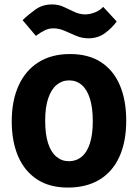

<svg xmlns="http://www.w3.org/2000/svg" viewBox="-20 -830 623 867"><path d="M399 -282Q399 -344 386 -385Q373 -426 349 -446.5Q325 -467 292 -467Q260 -467 235.5 -446.5Q211 -426 197.5 -385.5Q184 -345 184 -285Q184 -224 197 -183.5Q210 -143 234.5 -122.5Q259 -102 291 -102Q324 -102 348.5 -122Q373 -142 386 -182.5Q399 -223 399 -282ZM550 -285Q550 -190 519 -122Q488 -54 429 -18.5Q370 17 286 17Q203 17 146.5 -20.5Q90 -58 61.5 -125Q33 -192 33 -282Q33 -375 64 -443.5Q95 -512 154 -549Q213 -586 296 -586Q380 -586 436.5 -549Q493 -512 521.5 -444.5Q550 -377 550 -285ZM446 -799 507 -733Q485 -703 453.5 -680Q422 -657 379 -657Q351 -657 324.5 -668Q298 -679 272.5 -690.5Q247 -702 221 -702Q201 -702 183 -693.5Q165 -685 142 -668L82 -739Q108 -764 140 -787Q172 -810 215 -810Q244 -810 268.5 -798.5Q293 -787 316.5 -776Q340 -765 365 -765Q385 -765 407.5 -773.5Q430 -782 446 -799Z"/></svg>

Font: Yaldevi
Style: Bold
Weight: 700
Designer: Sol Matas, Rajitha Manaperi, Kosala Senevirathne
Foundry: Mooniak
Version: Version 1.100